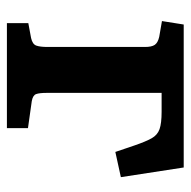

<svg xmlns="http://www.w3.org/2000/svg" viewBox="-18 -534 552 556"><g transform="rotate(90 258.0 -256.0)"><path d="M47 0V-62L90 -70Q108 -74 112 -85Q116 -96 116 -118V-400Q116 -419 110 -428Q104 -437 87 -441L41 -449L51 -512H465L493 -330L420 -314L401 -370Q390 -402 380.5 -419Q371 -436 354 -442Q337 -448 304 -448H249V-115Q249 -94 252.5 -84.5Q256 -75 273 -72L351 -61V0Z"/></g></svg>

Font: Literata 12pt SemiBold
Style: Regular
Weight: 600
Designer: Latin by Veronika Burian and Jose Scaglione. Greek by Irene Vlachou. Cyrillic by Vera Evstafieva.
Foundry: TypeTogether
Version: Version 3.002